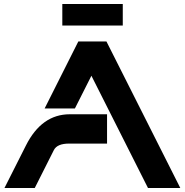

<svg xmlns="http://www.w3.org/2000/svg" viewBox="-20 -946 930 966"><path d="M2.4 0 110.4 -213.9Q189.5 -371.1 331.1 -371.1H518.6V-223.6H327.6Q267.6 -223.6 251 -190.9L154.8 0ZM887.2 0H724.6L439.9 -564.9L356.9 -400.4H204.6L374 -737.3H515.6ZM293.5 -925.8H597.7V-817.4H293.5Z"/></svg>

Font: New Shape
Style: Bold
Weight: 700
Designer: Wojciech Kalinowski "wmk69" (wmk69@o2.pl)
Foundry: Wojciech Kalinowski "wmk69" (wmk69@o2.pl)
Version: Version 2.1.1; 2021-05-14